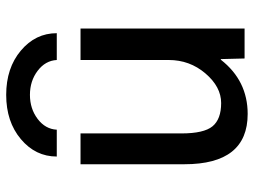

<svg xmlns="http://www.w3.org/2000/svg" viewBox="-118 -676 805 608"><g transform="rotate(-90 284.0 -372.5)"><path d="M67.4 -190.4V-519.5H165V-200.2Q165 -128.9 187.5 -101.6Q210 -74.2 261.2 -74.2Q312.5 -74.2 355 -124Q397.5 -173.8 397.5 -240.2V-519.5H497.1V0H402.3L400.4 -75.2H398.4Q332 9.8 226.6 9.8Q67.4 9.8 67.4 -190.4ZM91.8 -594.7Q91.8 -662.1 147 -708.5Q202.1 -754.9 287.1 -754.9Q372.1 -754.9 427.2 -708.5Q482.4 -662.1 482.4 -594.7H397.5Q395.5 -630.9 363.3 -655.3Q331.1 -679.7 287.1 -679.7Q243.2 -679.7 210.9 -655.3Q178.7 -630.9 176.8 -594.7Z"/></g></svg>

Font: GenEi M Gothic v2 Medium
Style: Regular
Weight: 500
Version: Version 2.0